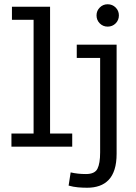

<svg xmlns="http://www.w3.org/2000/svg" viewBox="-20 -695 644 910"><path d="M34.2 0V-62H139.2V-601.1H36.6V-663.1H217.3V-62H322.3V0ZM393.6 194.8Q372.1 194.8 349.6 192.9Q327.1 190.9 305.2 184.6L314.9 122.1Q332 126 349.4 127.9Q366.7 129.9 387.7 129.9Q429.2 129.9 441.9 104.7Q454.6 79.6 454.6 27.3V-420.4H343.8V-483.4H532.7V33.7Q532.7 77.1 522.9 107.9Q513.2 138.7 494.9 157.7Q476.6 176.8 450.9 185.8Q425.3 194.8 393.6 194.8ZM490.2 -568.8Q468.3 -568.8 452.9 -584.2Q437.5 -599.6 437.5 -622.1Q437.5 -644 452.9 -659.4Q468.3 -674.8 490.2 -674.8Q512.7 -674.8 528.1 -659.4Q543.5 -644 543.5 -622.1Q543.5 -599.6 528.1 -584.2Q512.7 -568.8 490.2 -568.8Z"/></svg>

Font: Anaheim Medium
Style: Regular
Weight: 500
Version: Version 2.001